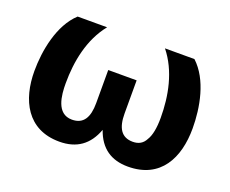

<svg xmlns="http://www.w3.org/2000/svg" viewBox="-94 -680 1011 845"><g transform="rotate(20 411.5 -257.5)"><path d="M250 15C331 15 384 -23 412 -99C439 -21 493 15 571 15C724 15 782 -102 782 -240C782 -337 760 -461 685 -530H547C613 -448 634 -339 634 -236C634 -188 627 -152 613 -130C601 -106 581 -95 554 -95C500 -95 478 -133 478 -200V-355H345V-200C345 -133 323 -95 269 -95C196 -95 189 -181 189 -236C189 -339 210 -448 276 -530H138C64 -462 41 -335 41 -240C41 -105 99 15 250 15Z"/></g></svg>

Font: Cheyenne Sans
Style: Bold
Weight: 700
Designer: The Public Sans project authors (U.S. Web Design System), Libre Franklin designed by Pablo Impallari and Rodrigo Fuenzal
Foundry: The Cheyenne Sans Project Authors
Version: Version 2.007